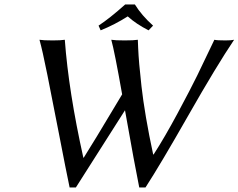

<svg xmlns="http://www.w3.org/2000/svg" viewBox="-20 -825 1062 855"><path d="M580.6 -805.2Q610.8 -756.3 661.6 -710.9L641.6 -689.9Q585.9 -718.3 548.8 -752Q491.2 -715.3 428.2 -689.9L418.9 -710.9Q468.8 -743.7 537.6 -805.2ZM664.1 -137.2Q713.4 -213.4 771.5 -321.8Q829.6 -430.2 857.9 -488Q886.2 -545.9 934.6 -647.9Q945.8 -645 983.9 -645Q1009.8 -645 1022.5 -647.9Q943.8 -530.8 818.8 -311.3Q693.8 -91.8 627.9 9.8H600.1Q580.6 -85.4 536.6 -334L317.9 9.8H290Q273.4 -69.3 243.4 -224.9Q213.4 -380.4 190.9 -491.9Q168.5 -603.5 155.8 -647.9Q172.4 -645 215.3 -645Q251.5 -645 268.6 -647.9Q285.6 -417.5 351.1 -123H353Q386.2 -174.3 523.9 -404.8Q490.2 -595.7 475.6 -647.9Q492.2 -645 535.2 -645Q576.2 -645 593.8 -647.9Q593.8 -647.5 595.2 -612.5Q596.7 -577.6 600.1 -538.6Q603.5 -499.5 610.1 -440.2Q616.7 -380.9 630.1 -301.8Q643.6 -222.7 662.1 -137.2Z"/></svg>

Font: Linux Biolinum O
Style: Italic
Weight: 400
Italic angle: -12°
Designer: Philipp H. Poll
Foundry: Philipp H. Poll
Version: Version 1.1.3